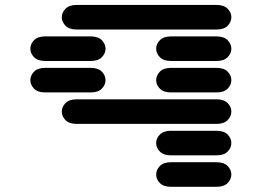

<svg xmlns="http://www.w3.org/2000/svg" viewBox="-20 -631 1040 763"><path d="M659.2 111.3Q629.9 111.3 615.2 96.2Q600.6 81.1 600.6 62.5Q600.6 43.9 615.2 28.8Q629.9 13.7 659.2 13.7H840.8Q870.1 13.7 884.8 28.8Q899.4 43.9 899.4 62.5Q899.4 81.1 884.8 96.2Q870.1 111.3 840.8 111.3ZM659.2 -13.7Q629.9 -13.7 615.2 -28.8Q600.6 -43.9 600.6 -62.5Q600.6 -81.1 615.2 -96.2Q629.9 -111.3 659.2 -111.3H840.8Q870.1 -111.3 884.8 -96.2Q899.4 -81.1 899.4 -62.5Q899.4 -43.9 884.8 -28.8Q870.1 -13.7 840.8 -13.7ZM284.2 -138.7Q254.9 -138.7 240.2 -153.8Q225.6 -168.9 225.6 -187.5Q225.6 -206.1 240.2 -221.2Q254.9 -236.3 284.2 -236.3H840.8Q870.1 -236.3 884.8 -221.2Q899.4 -206.1 899.4 -187.5Q899.4 -168.9 884.8 -153.8Q870.1 -138.7 840.8 -138.7ZM159.2 -263.7Q129.9 -263.7 115.2 -278.8Q100.6 -293.9 100.6 -312.5Q100.6 -331.1 115.2 -346.2Q129.9 -361.3 159.2 -361.3H340.8Q370.1 -361.3 384.8 -346.2Q399.4 -331.1 399.4 -312.5Q399.4 -293.9 384.8 -278.8Q370.1 -263.7 340.8 -263.7ZM659.2 -263.7Q629.9 -263.7 615.2 -278.8Q600.6 -293.9 600.6 -312.5Q600.6 -331.1 615.2 -346.2Q629.9 -361.3 659.2 -361.3H840.8Q870.1 -361.3 884.8 -346.2Q899.4 -331.1 899.4 -312.5Q899.4 -293.9 884.8 -278.8Q870.1 -263.7 840.8 -263.7ZM159.2 -388.7Q129.9 -388.7 115.2 -403.8Q100.6 -418.9 100.6 -437.5Q100.6 -456.1 115.2 -471.2Q129.9 -486.3 159.2 -486.3H340.8Q370.1 -486.3 384.8 -471.2Q399.4 -456.1 399.4 -437.5Q399.4 -418.9 384.8 -403.8Q370.1 -388.7 340.8 -388.7ZM659.2 -388.7Q629.9 -388.7 615.2 -403.8Q600.6 -418.9 600.6 -437.5Q600.6 -456.1 615.2 -471.2Q629.9 -486.3 659.2 -486.3H840.8Q870.1 -486.3 884.8 -471.2Q899.4 -456.1 899.4 -437.5Q899.4 -418.9 884.8 -403.8Q870.1 -388.7 840.8 -388.7ZM284.2 -513.7Q254.9 -513.7 240.2 -528.8Q225.6 -543.9 225.6 -562.5Q225.6 -581.1 240.2 -596.2Q254.9 -611.3 284.2 -611.3H840.8Q870.1 -611.3 884.8 -596.2Q899.4 -581.1 899.4 -562.5Q899.4 -543.9 884.8 -528.8Q870.1 -513.7 840.8 -513.7Z"/></svg>

Font: Sixtyfour Normal
Style: Regular
Weight: 400
Monospace: yes
Designer: Jens Kutilek
Foundry: Jens Kutilek
Version: Version 2.000